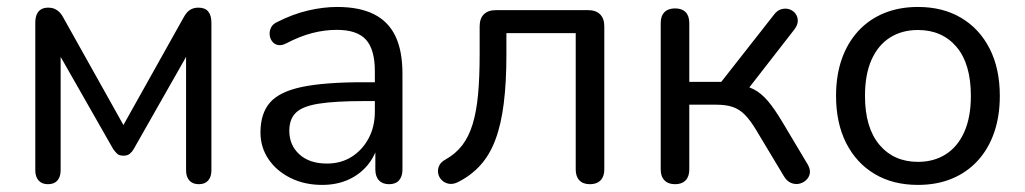

<svg xmlns="http://www.w3.org/2000/svg" viewBox="-20 -515 2904 544"><path d="M115.9 6.9Q98.9 6.9 89.5 -3.5Q80 -14 80 -32.4V-450.2Q80 -464.3 83.9 -473.7Q87.8 -483.1 96 -488.2Q104.2 -493.3 116.3 -493.3Q127.9 -493.3 135.9 -489.4Q143.9 -485.6 149.7 -479.3Q155.5 -473 159.9 -464.2L329.7 -160.8L499.5 -464.2Q504.4 -473.5 510 -479.8Q515.6 -486.1 523.6 -489.7Q531.6 -493.3 542.7 -493.3Q561.1 -493.3 570 -482.4Q579 -471.5 579 -450.2V-32.4Q579 -14 569.8 -3.5Q560.6 6.9 543.1 6.9Q526.1 6.9 516.6 -3.5Q507.2 -14 507.2 -32.4V-393.2H529.6L359 -93Q354.6 -85.1 348 -79.5Q341.4 -73.9 329.7 -73.9Q317.6 -73.9 311.6 -79.8Q305.5 -85.6 300.5 -93L129.4 -393.2H151.8V-32.4Q151.8 -14 142.6 -3.5Q133.4 6.9 115.9 6.9Z M892.5 8.9Q842.7 8.9 803.1 -10.8Q763.4 -30.5 740.7 -64.1Q718 -97.8 718 -139.7Q718 -193.7 745.2 -224.7Q772.4 -255.6 836.2 -268.8Q900 -282 1009.7 -282H1055V-228.6H1011.3Q929.6 -228.6 883.4 -221.3Q837.1 -214 818.4 -195.7Q799.7 -177.5 799.7 -144.6Q799.7 -103.7 828.3 -77.6Q856.9 -51.6 906.3 -51.6Q946.2 -51.6 976.5 -70.8Q1006.8 -90 1024.4 -123.1Q1042.1 -156.2 1042.1 -198.7V-313.1Q1042.1 -374.8 1016.9 -402.6Q991.7 -430.4 934.4 -430.4Q899.6 -430.4 864.5 -421.3Q829.4 -412.2 790.8 -392Q777.1 -385.1 766.8 -387.6Q756.6 -390 750.7 -398.2Q744.8 -406.5 744 -417Q743.2 -427.5 748.3 -437.5Q753.4 -447.5 766 -452.9Q809.4 -475 852.7 -485.2Q896 -495.3 935.2 -495.3Q998.2 -495.3 1039.1 -474.9Q1080.1 -454.5 1100.2 -412.9Q1120.3 -371.3 1120.3 -306.1V-34.8Q1120.3 -14.9 1110.6 -4Q1100.9 6.9 1082.4 6.9Q1063.9 6.9 1053.7 -4Q1043.5 -14.9 1043.5 -34.8V-113H1053.1Q1044.5 -75.4 1022.2 -48Q999.8 -20.7 967 -5.9Q934.1 8.9 892.5 8.9Z M1651.5 6.9Q1632.1 6.9 1621.6 -4Q1611.2 -14.9 1611.2 -34.8V-421.2H1414.8V-359.4Q1414.8 -281.4 1407.3 -221.9Q1399.9 -162.4 1383.7 -119.3Q1367.6 -76.2 1341.1 -46.9Q1314.7 -17.5 1276.3 1.6Q1262.7 7.9 1251 5.5Q1239.3 3.1 1231.6 -4.7Q1223.8 -12.5 1221.6 -23.1Q1219.4 -33.8 1224 -44.8Q1228.6 -55.7 1242.2 -63Q1270.9 -79.1 1289.6 -103.3Q1308.2 -127.5 1319.1 -163.1Q1330 -198.7 1334.5 -247.3Q1339 -295.9 1339 -361.9V-440.2Q1339 -462.5 1350.9 -474.4Q1362.8 -486.3 1385.2 -486.3H1646Q1668.4 -486.3 1680.3 -474.4Q1692.2 -462.5 1692.2 -440.2V-34.8Q1692.2 -14.9 1681.5 -4Q1670.9 6.9 1651.5 6.9Z M1892.7 6.9Q1873.3 6.9 1862.7 -4Q1852 -14.9 1852 -34.8V-449.5Q1852 -469.9 1862.7 -480.6Q1873.3 -491.2 1892.7 -491.2Q1912.1 -491.2 1922.6 -480.6Q1933 -469.9 1933 -449.5V-283.1H2023.6L2172.5 -472.8Q2181.7 -485.5 2193.6 -488.8Q2205.5 -492.2 2216.2 -488.8Q2226.9 -485.4 2233.6 -476.7Q2240.4 -467.9 2240.4 -456Q2240.4 -444 2230.6 -431.4L2089.9 -250.4L2067.1 -275.5Q2095.2 -272.5 2115.9 -261.8Q2136.6 -251.2 2155.6 -228.9Q2174.6 -206.6 2197.4 -168.2L2268.6 -48.9Q2276.4 -35.3 2274.5 -23.9Q2272.6 -12.5 2263.8 -4.5Q2255.1 3.5 2243.7 5.7Q2232.3 7.9 2220.9 3.1Q2209.5 -1.8 2201.3 -15.3L2122.1 -147.2Q2105.3 -175 2089.9 -190.4Q2074.5 -205.8 2055.6 -212.1Q2036.6 -218.4 2008.8 -218.4H1933V-34.8Q1933 -14.9 1922.6 -4Q1912.1 6.9 1892.7 6.9Z M2580.8 8.9Q2510.1 8.9 2458.1 -22.1Q2406.1 -53.1 2377.4 -109.8Q2348.8 -166.5 2348.8 -243.4Q2348.8 -301.3 2365 -347.6Q2381.2 -393.8 2411.8 -427.1Q2442.4 -460.3 2485.2 -477.8Q2528 -495.3 2580.8 -495.3Q2651.5 -495.3 2703.5 -464.3Q2755.6 -433.3 2784.2 -376.8Q2812.8 -320.3 2812.8 -243.4Q2812.8 -185.5 2796.6 -139Q2780.4 -92.5 2749.8 -59.3Q2719.2 -26.1 2676.6 -8.6Q2634.1 8.9 2580.8 8.9ZM2580.8 -56.4Q2626.3 -56.4 2660.1 -78.1Q2694 -99.8 2712.4 -141.7Q2730.8 -183.5 2730.8 -243.4Q2730.8 -334 2690.2 -382Q2649.5 -430 2580.8 -430Q2535.3 -430 2501.5 -408.5Q2467.7 -387 2449.2 -345.4Q2430.8 -303.8 2430.8 -243.4Q2430.8 -153.3 2471.7 -104.8Q2512.6 -56.4 2580.8 -56.4Z"/></svg>

Font: Nunito ExtraLight
Style: Regular
Weight: 200
Designer: Vernon Adams
Foundry: Vernon Adams
Version: Version 3.602